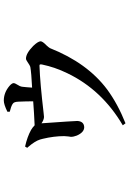

<svg xmlns="http://www.w3.org/2000/svg" viewBox="150 -778 699 1040"><g transform="rotate(-90 500.0 -258.5)"><path d="M414.1 -555.7V-568.4Q454.1 -587.9 474.6 -587.9Q517.6 -587.9 553.7 -557.6Q568.4 -544.9 569.3 -535.2Q569.3 -527.3 558.6 -510.7Q551.8 -501 549.8 -490.2Q546.9 -466.8 544.9 -434.6Q624 -438.5 657.2 -444.3Q663.1 -445.3 684.6 -460Q695.3 -467.8 702.1 -467.8Q730.5 -467.8 770.5 -428.7Q794.9 -403.3 795.9 -388.7Q795.9 -377.9 773.4 -356.4Q762.7 -344.7 758.8 -337.9Q678.7 -135.7 535.2 -28.3Q457 29.3 351.6 71.3L340.8 56.6Q533.2 -56.6 623 -244.1Q655.3 -310.5 669.9 -379.9Q672.9 -394.5 666 -394.5Q663.1 -394.5 660.2 -394.5Q572.3 -391.6 406.2 -372.1Q391.6 -370.1 385.7 -370.1Q369.1 -371.1 351.6 -383.8Q364.3 -206.1 364.3 -189.5Q362.3 -154.3 331.1 -152.3Q302.7 -152.3 285.2 -192.4Q278.3 -210 278.3 -224.6Q278.3 -227.5 280.3 -237.3Q282.2 -252.9 282.2 -260.7Q282.2 -316.4 267.6 -377Q265.6 -385.7 263.7 -391.6Q254.9 -419.9 221.7 -458Q219.7 -460 218.8 -460.9L225.6 -472.7Q278.3 -460.9 315.4 -440.4Q330.1 -431.6 340.8 -420.9Q407.2 -423.8 470.7 -428.7Q470.7 -465.8 468.8 -508.8Q467.8 -532.2 459 -538.1Q457 -540 455.1 -541Q442.4 -548.8 414.1 -555.7Z"/></g></svg>

Font: GenYoMin JP SemiBold
Style: Regular
Weight: 600
Version: Version 1.001;PS 1;hotconv 16.6.51;makeotf.lib2.5.65220 DEVE